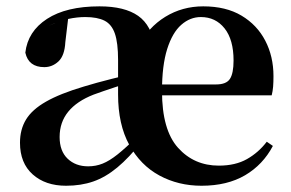

<svg xmlns="http://www.w3.org/2000/svg" viewBox="-20 -572 923 608"><path d="M189.2 16.2Q123.8 16.2 83.6 -19.7Q43.3 -55.6 43.3 -120.1Q43.3 -162.2 62.5 -193.6Q81.7 -225.1 125.8 -250.2Q169.8 -275.4 245.4 -297.9Q284 -309.7 333.9 -322.3Q383.7 -334.9 424 -344.4V-320.8Q384 -308.9 343.9 -295.7Q303.8 -282.4 276.4 -272.4Q223.3 -251.7 196.1 -218.3Q168.8 -184.9 168.8 -138.1Q168.8 -93.7 194.1 -69.5Q219.4 -45.3 259.1 -45.3Q283.5 -45.3 304.9 -53.9Q326.4 -62.4 352.4 -83.1Q378.4 -103.8 415.1 -140L431.8 -123.6H428.8Q388.9 -72.7 351.6 -41.8Q314.3 -10.8 275.4 2.7Q236.5 16.2 189.2 16.2ZM618.2 16.2Q544.8 16.2 484.9 -16.2Q424.9 -48.6 389.4 -113.2Q353.9 -177.7 353.9 -272.9V-382.1Q353.9 -436.2 343.8 -465.6Q333.7 -495 311 -506.5Q288.3 -518 250 -518Q224.1 -518 197.2 -512.2Q170.2 -506.4 133.8 -490.2L196.1 -516L186.9 -438.7Q184.6 -395.6 165.1 -377.5Q145.5 -359.4 120.3 -359.4Q70.4 -359.4 60.2 -405.2Q67.9 -472.5 128.9 -512.2Q189.9 -551.9 295.1 -551.9Q374.5 -551.9 417.5 -521.8Q460.4 -491.6 470.2 -423.5L418.6 -425.7Q449.3 -485.5 503.3 -518.7Q557.4 -551.9 623.6 -551.9Q695.6 -551.9 744.8 -522.5Q794.1 -493.1 820 -443.2Q846 -393.3 846 -330.9Q846 -312.2 844.9 -297.8Q843.7 -283.4 840.4 -270.2H409.8V-304.6H664.2Q696.7 -304.6 708.1 -322.2Q719.6 -339.8 719.6 -380.4Q719.6 -446.3 691.1 -482.2Q662.6 -518 616.1 -518Q581.9 -518 553.9 -493.3Q525.8 -468.6 509.4 -416.7Q493 -364.8 493 -283.4Q493 -160.5 543.8 -104Q594.7 -47.5 672.9 -47.5Q725.4 -47.5 762 -68.2Q798.6 -88.9 824.8 -123.2L844.1 -109.9Q812.9 -50.5 756.2 -17.1Q699.5 16.2 618.2 16.2Z"/></svg>

Font: Noto Serif SC
Style: Regular
Weight: 200
Designer: Ryoko NISHIZUKA 西塚涼子 (kana & ideographs); Frank Grießhammer (Latin, Greek & Cyrillic); Wenlong ZHANG 张文龙 (bopomofo); San
Foundry: Adobe
Version: Version 2.001;hotconv 1.1.0;makeotfexe 2.6.0